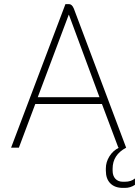

<svg xmlns="http://www.w3.org/2000/svg" viewBox="-20 -720 678 936"><path d="M477 -213H152L72 0H34L299 -700H316Q331 -700 340 -678L595 0H557ZM164 -246H465L316 -648H315ZM496 112V101Q496 70 513.5 42Q531 14 560 0H595Q529 35 529 102V112Q529 137 542.5 151.5Q556 166 579 166H589Q619 166 638 150V181Q616 196 589 196H579Q540 196 518 174Q496 152 496 112Z"/></svg>

Font: Bai Jamjuree ExtraLight
Style: Regular
Weight: 275
Designer: Katatrad Aksorn Co.,Ltd.
Foundry: Cadson Demak Co.,Ltd.
Version: Version 1.000; ttfautohint (v1.6)